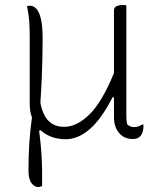

<svg xmlns="http://www.w3.org/2000/svg" viewBox="-20 -551 640 775"><path d="M101 -528Q114 -528 125.5 -517Q137 -506 144.5 -477.5Q152 -449 152 -396V-391Q152 -347 151 -310.5Q150 -274 148.5 -234Q147 -194 143 -137Q160 -39 239 -39Q290 -39 341 -89Q392 -139 440 -256V-508Q440 -522 451.5 -526.5Q463 -531 476 -531Q481 -531 484 -530.5Q487 -530 490 -529V-85Q490 -62 493 -50Q504 -38 521 -38Q539 -38 553 -48H559V-41Q559 -18 548.5 -4Q538 10 518 10H515Q481 10 460.5 -14.5Q440 -39 440 -78V-158H434Q390 -71 342.5 -30Q295 11 245 11Q213 11 187 1Q161 -9 143 -26L138 -23Q145 31 147.5 74Q150 117 150 142V200Q146 201 142.5 202.5Q139 204 134 204Q119 204 107 188Q95 172 95 136Q95 80 98 30.5Q101 -19 109 -77Q100 -101 100 -129V-402Q100 -437 98 -465.5Q96 -494 89 -526Q95 -528 101 -528Z"/></svg>

Font: Recursive Mn Csl St Lt
Style: Regular
Weight: 300
Monospace: yes
Version: Version 1.079;hotconv 1.0.112;makeotfexe 2.5.65598; ttfautoh